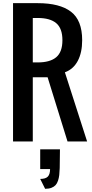

<svg xmlns="http://www.w3.org/2000/svg" viewBox="-20 -895 581 1215"><path d="M234.4 49.8H359.4Q359.4 120.6 357.9 168Q356.9 194.3 355 212.4Q353 230.5 347.2 248.3Q341.3 266.1 331.5 276.6Q321.8 287.1 305.4 293.5Q289.1 299.8 265.6 299.8L234.4 237.3Q268.1 237.3 282.5 222.7Q296.9 208 296.9 174.8H234.4ZM500 -640.6Q500 -562.5 472.2 -509.8Q444.3 -457 390.6 -437.5L531.2 0H407.2L281.2 -406.2H187.5V0H62.5V-875H218.8Q358.4 -875 429.2 -820.8Q500 -766.6 500 -640.6ZM218.8 -781.2H187.5V-500H218.8Q296.9 -500 335.9 -533Q375 -565.9 375 -640.6Q375 -715.3 335.9 -748.3Q296.9 -781.2 218.8 -781.2Z"/></svg>

Font: Oswald
Style: Stencbab
Weight: 400
Designer: Mathieu Le Lay
Foundry: Mathieu Le Lay
Version: Version 1.000